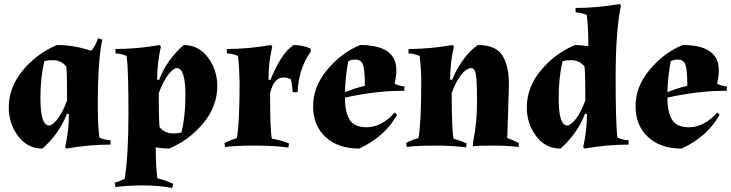

<svg xmlns="http://www.w3.org/2000/svg" viewBox="-20 -731 3670 964"><path d="M24 -192Q24 -292 94 -377Q164 -462 266 -505Q351 -505 438 -476Q461 -503 472 -539L494 -532Q471 -435 471 -202Q471 -99 479 -40Q503 -29 535 -27V-5Q426 -5 314 15L307 8Q326 -74 326 -159L316 -160Q279 -61 193 15Q118 15 71 -47.5Q24 -110 24 -192ZM183 -238Q183 -101 226 -101Q243 -101 268.5 -133Q294 -165 317 -227Q317 -354 313 -397Q287 -429 244 -429Q220 -429 203 -424Q183 -345 183 -238Z M845 213Q779 200 700.5 200Q622 200 560 208L556 186Q580 180 606 167Q625 52 625 -165.5Q625 -383 616 -450Q592 -461 560 -463V-485Q669 -485 781 -505L788 -498Q769 -416 769 -331L779 -330Q816 -429 902 -505Q977 -505 1024 -442.5Q1071 -380 1071 -298Q1071 -198 1001 -113Q931 -28 829 15Q798 15 762 9Q762 107 770 164Q808 173 850 192ZM911 -252Q911 -389 868 -389Q851 -389 825.5 -357Q800 -325 777 -263Q777 -136 781 -93Q807 -61 850 -61Q873 -61 891 -66Q911 -145 911 -252Z M1119 -485Q1227 -485 1340 -505L1347 -498Q1328 -416 1328 -331L1338 -330Q1391 -463 1454 -505Q1499 -505 1540 -487V-471Q1480 -389 1474 -268H1450Q1447 -308 1440 -333Q1422 -342 1403 -342Q1355 -342 1336 -263Q1336 -78 1345 -35Q1391 -27 1431 -11L1428 10Q1360 0 1260.5 0Q1161 0 1110 7L1107 -13Q1123 -22 1169 -38Q1183 -108 1183 -322Q1181 -400 1175 -450Q1151 -461 1119 -463Z M1822 -92Q1860 -92 1897 -112.5Q1934 -133 1961 -166L1974 -155Q1912 -44 1783 15Q1677 15 1614.5 -43Q1552 -101 1552 -198.5Q1552 -296 1623 -381Q1694 -466 1788 -505Q1970 -505 1970 -379Q1970 -347 1961 -311Q1988 -298 2011 -297L2010 -275Q2003 -275 1996 -275Q1868 -275 1712 -241Q1712 -167 1735.5 -129.5Q1759 -92 1822 -92ZM1764 -432Q1745 -432 1729 -424Q1714 -349 1712 -268Q1762 -289 1812 -300Q1812 -378 1803 -405Q1794 -432 1764 -432Z M2095 -322Q2095 -384 2087 -450Q2063 -461 2031 -463V-485Q2139 -485 2252 -505L2259 -498Q2240 -416 2240 -331L2250 -330Q2270 -381 2305 -430Q2340 -479 2380 -505Q2469 -505 2502 -453Q2535 -401 2535 -311Q2535 -303 2535 -295L2527 -38Q2561 -26 2586 -12L2583 7Q2527 0 2460 0Q2393 0 2355 3V-18Q2375 -110 2375 -219.5Q2375 -329 2369 -359Q2363 -389 2346 -389Q2322 -389 2294.5 -354Q2267 -319 2248 -263Q2248 -78 2257 -35Q2292 -25 2323 -11L2320 9Q2253 0 2163 0Q2073 0 2022 7L2019 -13Q2044 -27 2081 -38Q2095 -108 2095 -322Z M3098 -704Q3071 -578 3071 -342.5Q3071 -107 3080 -40Q3104 -29 3136 -27V-5Q3027 -5 2915 15L2908 8Q2927 -74 2927 -159L2917 -160Q2880 -61 2794 15Q2719 15 2672 -47.5Q2625 -110 2625 -192Q2625 -292 2695 -377Q2765 -462 2867 -505Q2898 -505 2934 -499Q2934 -599 2926 -656Q2902 -667 2870 -669V-691Q2979 -691 3091 -711ZM2785 -238Q2785 -101 2828 -101Q2845 -101 2870.5 -133Q2896 -165 2919 -227Q2919 -354 2915 -397Q2889 -429 2846 -429Q2823 -429 2805 -424Q2785 -345 2785 -238Z M3441 -92Q3479 -92 3516 -112.5Q3553 -133 3580 -166L3593 -155Q3531 -44 3402 15Q3296 15 3233.5 -43Q3171 -101 3171 -198.5Q3171 -296 3242 -381Q3313 -466 3407 -505Q3589 -505 3589 -379Q3589 -347 3580 -311Q3607 -298 3630 -297L3629 -275Q3622 -275 3615 -275Q3487 -275 3331 -241Q3331 -167 3354.5 -129.5Q3378 -92 3441 -92ZM3383 -432Q3364 -432 3348 -424Q3333 -349 3331 -268Q3381 -289 3431 -300Q3431 -378 3422 -405Q3413 -432 3383 -432Z"/></svg>

Font: Almendra
Style: Bold
Weight: 700
Designer: Ana Sanfelippo
Foundry: Ana Sanfelippo
Version: Version 1.004